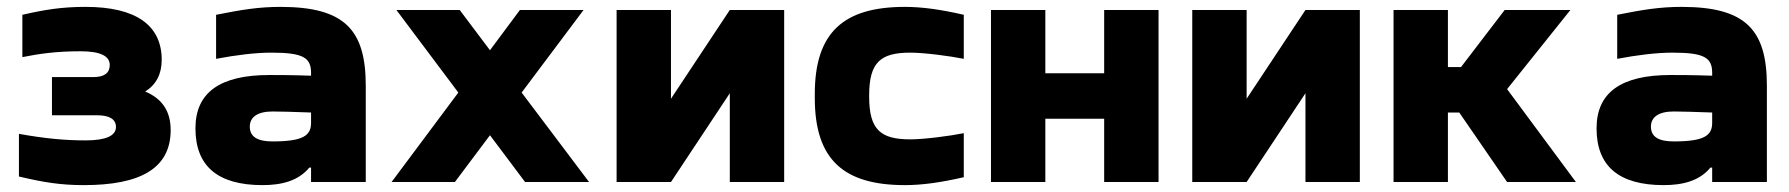

<svg xmlns="http://www.w3.org/2000/svg" viewBox="-20 -529 5199 558"><path d="M252 -305H131V-194H262C299 -194 317 -182 317 -160C317 -134 287 -121 229 -121C170 -121 113 -126 35 -140V-16C107 1 156 9 224 9C387 9 476 -39 476 -151C476 -205 452 -242 402 -263C434 -283 450 -314 450 -355C450 -455 376 -509 229 -509C159 -509 111 -501 45 -486V-363C95 -373 144 -380 214 -380C270 -380 299 -367 299 -340C299 -317 283 -305 252 -305Z M795 -509C733 -509 683 -501 608 -486V-358C666 -369 722 -376 769 -376C862 -376 884 -361 884 -317V-309C827 -311 785 -311 763 -311C619 -311 548 -260 548 -156C548 -46 613 9 743 9C798 9 847 -3 879 -42H884V0H1043V-280C1043 -443 981 -509 795 -509ZM706 -161C706 -189 729 -205 772 -205C791 -205 832 -204 884 -202V-172C884 -135 861 -118 772 -118C729 -118 706 -131 706 -161Z M1132 -500 1312 -260 1118 0H1302L1404 -136L1506 0H1692L1496 -260L1676 -500H1491L1404 -383L1316 -500Z M1772 0H1930L2101 -258V0H2259V-500H2101L1930 -242V-500H1772Z M2348 -256V-244C2348 -64 2433 9 2610 9C2661 9 2716 1 2781 -14V-142C2742 -134 2666 -124 2626 -124C2540 -124 2506 -151 2506 -248V-252C2506 -349 2540 -376 2626 -376C2666 -376 2742 -366 2781 -358V-486C2716 -501 2661 -509 2610 -509C2433 -509 2348 -436 2348 -256Z M2860 0H3018V-184H3189V0H3347V-500H3189V-316H3018V-500H2860Z M3445 0H3603L3774 -258V0H3932V-500H3774L3603 -242V-500H3445Z M4030 -500V0H4188V-202H4221L4360 0H4560L4360 -270L4544 -500H4353L4226 -334H4188V-500Z M4867 -509C4805 -509 4755 -501 4680 -486V-358C4738 -369 4794 -376 4841 -376C4934 -376 4956 -361 4956 -317V-309C4899 -311 4857 -311 4835 -311C4691 -311 4620 -260 4620 -156C4620 -46 4685 9 4815 9C4870 9 4919 -3 4951 -42H4956V0H5115V-280C5115 -443 5053 -509 4867 -509ZM4778 -161C4778 -189 4801 -205 4844 -205C4863 -205 4904 -204 4956 -202V-172C4956 -135 4933 -118 4844 -118C4801 -118 4778 -131 4778 -161Z"/></svg>

Font: LT Wave Text Black
Style: Regular
Weight: 900
Designer: Daniel Lyons
Version: Version 2.5 (Glyphs App)